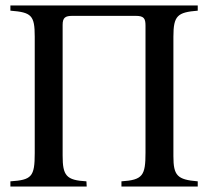

<svg xmlns="http://www.w3.org/2000/svg" viewBox="-20 -682 762 702"><path d="M703 0V-19C628 -25 614 -40 614 -111V-548C614 -625 629 -637 703 -643V-662H18V-643C95 -637 107 -626 107 -548V-122C107 -36 96 -24 18 -19V0H297L296 -19C222 -23 209 -40 209 -113V-591C209 -618 219 -624 245 -624H476C506 -624 512 -615 512 -588V-124C512 -40 502 -24 424 -19V0Z"/></svg>

Font: XITS Math
Style: Regular
Weight: 400
Designer: MicroPress Inc., with final additions and corrections provided by Coen Hoffman, Elsevier (retired)
Version: Version 1.108